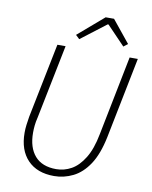

<svg xmlns="http://www.w3.org/2000/svg" viewBox="-93 -911 786 992"><g transform="rotate(10 300.0 -415.0)"><path d="M259 12Q170 12 120.5 -39.5Q71 -91 71 -182Q71 -203 73.5 -222.5Q76 -242 80 -267L159 -659H202L124 -272Q118 -248 116 -228Q114 -208 114 -190Q114 -112 152 -68.5Q190 -25 264 -25Q306 -25 343.5 -46Q381 -67 410.5 -115Q440 -163 455 -242L538 -659H581L496 -234Q477 -142 441.5 -88.5Q406 -35 358.5 -11.5Q311 12 259 12ZM265 -707 245 -726 380 -842H424L518 -726L496 -709L401 -808H397Z"/></g></svg>

Font: Source Code Pro ExtraLight Light
Style: Italic
Weight: 300
Italic angle: -11°
Monospace: yes
Version: Version 1.016;hotconv 1.0.116;makeotfexe 2.5.65601